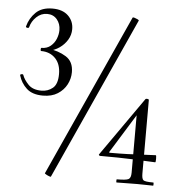

<svg xmlns="http://www.w3.org/2000/svg" viewBox="-48 -681 686 728"><g transform="rotate(5 294.5 -317.0)"><path d="M120.2 -473.8 119.4 -482.2Q158.8 -477.4 187.9 -459.3Q217 -441.2 217 -400.8Q217 -376.2 205.4 -353.9Q193.8 -331.6 171.2 -317.2Q148.6 -302.8 115.2 -302.8Q74.8 -302.8 53 -322.7Q31.2 -342.6 22.6 -371.8Q21.6 -375.6 27.6 -376.7Q33.6 -377.8 34.6 -373.8Q40.6 -356.8 57.7 -338.9Q74.8 -321 107.8 -321Q132.6 -321 150.8 -336Q169 -351 169 -389.4Q169 -427.6 148.1 -449.1Q127.2 -470.6 94 -470.6Q91.4 -470.6 91.5 -476.6Q91.6 -482.6 94 -482.6Q115 -482.6 128.9 -494.3Q142.8 -506 149.4 -522.7Q156 -539.4 156 -555.4Q156 -579.6 142 -596.2Q128 -612.8 104.4 -612.8Q81.6 -612.8 63.9 -596.1Q46.2 -579.4 40.6 -556.8Q39.6 -552.8 33.6 -553.8Q27.6 -554.8 28.6 -558.8Q36.8 -590.2 59.6 -612.5Q82.4 -634.8 123 -634.8Q161.6 -634.8 182.8 -614.4Q204 -594 204 -563.2Q204 -541.4 192.7 -522.7Q181.4 -504 162.8 -491Q144.2 -478 120.2 -473.8ZM172.4 0.2Q172.4 2.2 165.9 -0.1Q159.4 -2.4 153.9 -5.7Q148.4 -9 148.4 -10L428.2 -626.8Q429.4 -629 435.4 -627.2Q441.4 -625.4 447.4 -622.5Q453.4 -619.6 452.4 -617.6ZM516.8 -41Q516.8 -22 522.7 -16.5Q528.6 -11 561.4 -11Q562.4 -11 562.4 -5Q562.4 1 561.4 1Q547.8 1 533.8 0.5Q519.8 0 500.2 0Q477.6 0 458 0.5Q438.4 1 421.8 1Q420.8 1 420.8 -5Q420.8 -11 421.8 -11Q457.2 -11 466.5 -16Q475.8 -21 475.8 -41V-271.6L491.4 -284.6L384.6 -112Q383.2 -109 386.6 -109Q427.2 -109 454.8 -110Q482.4 -111 506.9 -112.5Q531.4 -114 561.4 -115Q563.6 -115 563.6 -101.5Q563.6 -88 561.4 -88Q520 -90 472.6 -92Q425.2 -94 350.6 -94Q349 -94 347 -96.4Q345 -98.8 347.2 -100.2L503.6 -323.2Q506 -325.8 511.4 -324.9Q516.8 -324 516.8 -321.4Z"/></g></svg>

Font: Cormorant Garamond Light
Style: Regular
Weight: 300
Designer: Christian Thalmann (Catharsis Fonts)
Foundry: Catharsis Fonts
Version: Version 4.001